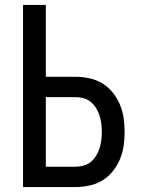

<svg xmlns="http://www.w3.org/2000/svg" viewBox="-20 -755 588 775"><path d="M73 0V-735H165V-445H285Q313 -445 341 -439Q369 -433 393 -418.5Q417 -404 435 -381.5Q453 -359 464 -333Q475 -307 479 -279Q483 -251 483 -223Q483 -194 479 -166Q475 -138 464 -112Q453 -86 435 -63.5Q417 -41 393 -26.5Q369 -12 341 -6Q313 0 285 0ZM165 -82H285Q301 -82 317.5 -86.5Q334 -91 346.5 -101.5Q359 -112 368 -126.5Q377 -141 382 -157Q387 -173 389 -189.5Q391 -206 391 -223Q391 -239 389 -255.5Q387 -272 382 -288Q377 -304 368 -318.5Q359 -333 346.5 -343.5Q334 -354 317.5 -358.5Q301 -363 285 -363H165Z"/></svg>

Font: Iosevka Semi-Condensed Medium
Style: Regular
Weight: 500
Monospace: yes
Designer: Belleve Invis
Foundry: Belleve Invis
Version: Version 27.3.5